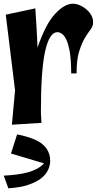

<svg xmlns="http://www.w3.org/2000/svg" viewBox="-21 -661 521 1033"><path d="M43 10 60 -175 10 -582 169 -616 176 -507 181 -405Q224 -531 275 -586Q326 -641 371 -641Q389 -641 408 -633Q427 -625 443 -611.5Q459 -598 469.5 -580Q480 -562 480 -541Q480 -520 466 -502Q452 -484 435.5 -456.5Q419 -429 405 -384.5Q391 -340 391 -266H362Q362 -337 354.5 -381Q347 -425 335.5 -448.5Q324 -472 311 -480Q298 -488 288 -488Q245 -488 222 -386Q199 -284 199 -58L202 0ZM249 204Q249 228 238 252.5Q227 277 201.5 297.5Q176 318 132.5 333Q89 348 24 352L-1 284Q80 280 133 265Q186 250 216 218L38 165L71 62Q171 82 210 117Q249 152 249 204Z"/></svg>

Font: Trickster
Style: Regular
Weight: 400
Designer: Jean-Baptiste Morizot
Foundry: Jean-Baptiste Morizot
Version: Version 2.000;PS 2.0;hotconv 1.0.88;makeotf.lib2.5.647800